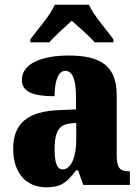

<svg xmlns="http://www.w3.org/2000/svg" viewBox="-20 -786 594 816"><path d="M109 -619V-606H190C209 -630 257 -672 285 -698C312 -674 368 -625 382 -606H462V-619C435 -657 377 -721 358 -766H213C194 -721 137 -657 109 -619ZM176 10C239 10 263 -9 303 -62H312L334 0H532V-58H528C488 -58 476 -74 476 -128V-381C476 -506 408 -550 272 -550C164 -550 73 -519 73 -446C73 -397 118 -377 212 -377C212 -447 230 -485 257 -485C288 -485 303 -449 303 -374V-321L231 -318C101 -313 36 -264 36 -154C36 -42 99 10 176 10ZM246 -66C222 -66 212 -96 212 -151C212 -221 228 -256 277 -261L304 -264V-191C304 -116 281 -66 246 -66Z"/></svg>

Font: Noto Serif Ethiopic Condensed Black
Style: Regular
Weight: 900
Width: 3
Designer: Monotype Design Team
Foundry: Monotype Imaging Inc.
Version: Version 2.102